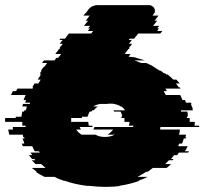

<svg xmlns="http://www.w3.org/2000/svg" viewBox="-63 -720 798 750"><path d="M715 -224H564Q563 -222 563 -219Q563 -216 562 -214H640Q639 -209 638.5 -204Q638 -199 636 -194H664L661 -184H664Q664 -183 663.5 -182Q663 -181 663 -179H655Q652 -168 648 -159H637L633 -149H670Q666 -139 659 -129H675L672 -124H636L629 -114H617L605 -99H615Q612 -96 611 -94H597L582 -79H605Q601 -75 597 -71.5Q593 -68 588 -64H534L514 -49H508Q493 -39 474 -29H513Q504 -24 491 -19Q488 -18 484.5 -17Q481 -16 478 -14H482Q463 -7 443 -2Q423 3 401 6H411Q397 8 382 9Q367 10 351 10Q334 10 318 9Q302 8 286 6H276Q253 3 231 -2Q209 -7 189 -14H185Q182 -16 178.5 -17Q175 -18 172 -19Q159 -24 150 -29H111Q94 -37 76 -49H81Q76 -53 71 -56.5Q66 -60 61 -64H115L98 -79H76L61 -94H75Q74 -96 73 -97Q72 -98 71 -99H62L50 -114H63Q61 -116 59.5 -119Q58 -122 56 -124H92L89 -129H73Q70 -134 67.5 -139Q65 -144 63 -149H26Q25 -151 24 -154Q23 -157 22 -159H32Q31 -164 29 -169Q27 -174 25 -179H33L31 -184H28Q27 -186 27 -189Q27 -192 26 -194H-27Q-28 -199 -29 -204Q-30 -209 -31 -214H-12Q-13 -216 -13 -219Q-13 -222 -13 -224H37V-229H24V-244H-43V-259H-2Q-1 -261 -1 -264H21V-269H22Q22 -273 22.5 -276.5Q23 -280 24 -284H31Q31 -287 32 -289H38Q39 -293 40 -296.5Q41 -300 42 -304H24L27 -314H53Q55 -318 55 -319H35Q36 -321 37 -324Q38 -327 39 -329H29Q31 -334 33 -339Q35 -344 37 -349H-20Q-18 -353 -16.5 -356.5Q-15 -360 -13 -364H0Q2 -369 5 -374H64L67 -379H63L72 -394H87L96 -409H84Q88 -414 91 -419.5Q94 -425 97 -429H92Q93 -431 96 -434H93L100 -444H97Q100 -449 103 -452.5Q106 -456 108 -459H110Q114 -465 116 -467L121 -474H101L109 -484H150L157 -494H164L176 -509H153L168 -529H170L173 -534H170L173 -539H175L182 -549H170L182 -564H169L173 -569H191L206 -589H293L301 -599H280L288 -609H281L289 -619H265L281 -639H272L287 -659H263L271 -669H272L280 -679H279L280 -680Q282 -683 286 -687Q290 -691 295 -694H294Q299 -696 305 -698Q311 -700 318 -700H519Q528 -700 534 -694H535Q542 -687 542 -679V-678Q542 -671 541 -669H539Q539 -667 537 -665L533 -659H556L541 -639H551L535 -619H559L551 -609H558L551 -599H571L563 -589H477L461 -569H443L440 -564H452L441 -549H453L446 -539H444L441 -534H444L441 -529H439L424 -509H447L439 -498H446Q452 -497 459 -496.5Q466 -496 473 -494H465Q474 -493 483.5 -490Q493 -487 503 -484H462Q468 -482 474.5 -479.5Q481 -477 488 -474H508Q523 -468 538 -459H537L561 -444H564Q568 -442 571 -439Q574 -436 578 -434H580Q582 -433 583.5 -432Q585 -431 587 -429H592Q597 -425 603 -419.5Q609 -414 614 -409H626L639 -394H624Q627 -390 630 -386.5Q633 -383 635 -379H639L642 -374H583L589 -364H576Q578 -360 580.5 -356.5Q583 -353 584 -349H641L650 -329H660L663 -319H683Q685 -315 685 -314H683L686 -304H687Q690 -297 690 -289H644V-284H669Q670 -280 670 -276.5Q670 -273 671 -269H670V-264H667V-259H678V-244H698Q698 -240 697.5 -236.5Q697 -233 697 -229H715ZM379 -214H301Q303 -216 304 -218.5Q305 -221 306 -224H457Q457 -226 457.5 -227Q458 -228 458 -229H440Q443 -237 443 -244H423V-259H411V-264H414Q414 -267 413 -269H414Q413 -273 411.5 -276.5Q410 -280 408 -284H383L380 -289H426Q420 -298 411 -304H409Q403 -308 396 -310.5Q389 -313 381 -314H383Q380 -315 376.5 -315Q373 -315 369 -315Q366 -315 362.5 -315Q359 -315 356 -314H329Q322 -313 314.5 -310.5Q307 -308 301 -304H319Q311 -299 303 -289H297L294 -284H287Q283 -277 281 -269H280Q280 -266 279 -264H257V-259H215V-244H282Q282 -240 282.5 -236.5Q283 -233 284 -229H297Q297 -228 299 -224H248Q250 -221 251 -218.5Q252 -216 253 -214H235Q243 -201 256 -194H310Q325 -185 347 -185Q369 -185 385 -194H357Q369 -201 379 -214Z"/></svg>

Font: Rubik Glitch
Style: Regular
Weight: 400
Designer: Hubert and Fischer, NaN
Foundry: Hubert and Fischer, NaN
Version: Version 2.200